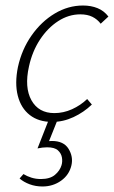

<svg xmlns="http://www.w3.org/2000/svg" viewBox="-20 -436 413 696"><path d="M169 6Q120 6 88 -19Q56 -44 44.5 -89Q33 -134 45 -193Q59 -257 94.5 -307.5Q130 -358 178.5 -387Q227 -416 281 -416Q310 -416 333.5 -406.5Q357 -397 373 -376L345 -350Q333 -366 315 -375Q297 -384 271 -384Q229 -384 191 -359.5Q153 -335 125 -292.5Q97 -250 85 -195Q68 -119 94 -72.5Q120 -26 177 -26Q210 -26 241 -40Q272 -54 296 -77L313 -57Q284 -29 246.5 -11.5Q209 6 169 6ZM156 0H188L154 85L132 80Q140 77 149.5 76Q159 75 168 75Q211 75 228.5 103.5Q246 132 239 163Q231 198 201.5 219Q172 240 134 240Q109 240 87.5 232Q66 224 51 211L65 195Q78 203 94 208Q110 213 128 213Q161 213 179 198Q197 183 203 163Q207 150 204.5 135Q202 120 190 109Q178 98 151 98Q143 98 134 99Q125 100 116 102Z"/></svg>

Font: Ysabeau ExtraLight
Style: Italic
Weight: 250
Italic angle: -12°
Version: Version 2.000;gftools[0.9.27.dev2+g8671c4b]